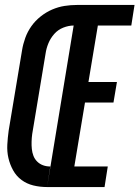

<svg xmlns="http://www.w3.org/2000/svg" viewBox="-20 -755 563 775"><path d="M170 0 291 -735H523L510 -652H375L337 -424H452L438 -341H323L280 -83H415L402 0ZM170 0Q141 0 114.5 -6.5Q88 -13 67 -28.5Q46 -44 33 -67.5Q20 -91 14 -117Q8 -143 9.5 -171Q11 -199 15 -228L69 -552Q73 -577 82 -602Q91 -627 106.5 -649Q122 -671 144 -688.5Q166 -706 190.5 -716.5Q215 -727 240 -731Q265 -735 291 -735L278 -652Q257 -652 235.5 -643.5Q214 -635 199 -618Q184 -601 175.5 -580.5Q167 -560 164 -539L110 -214Q108 -199 107.5 -183.5Q107 -168 108.5 -153.5Q110 -139 115 -126Q120 -113 130 -103Q140 -93 153.5 -88Q167 -83 183 -83Z"/></svg>

Font: Iosevka
Style: Bold Italic
Weight: 700
Italic angle: -9°
Monospace: yes
Designer: Belleve Invis
Foundry: Belleve Invis
Version: Version 32.5.0; ttfautohint (v1.8.4)